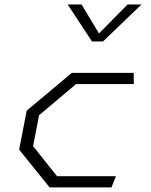

<svg xmlns="http://www.w3.org/2000/svg" viewBox="-20 -818 660 838"><path d="M196.5 0H466.5L486 -49H229L124.5 -180L150.5 -315L312 -451H564L563.5 -500H293.5L96.5 -335L63.5 -165ZM275.5 -798.5H336L412 -672L537 -798.5H597.5L429.5 -637H381.5Z"/></svg>

Font: Monaspace Krypton ExtraLight
Style: Italic
Weight: 200
Italic angle: -11°
Designer: Riley Cran & the Lettermatic Team
Foundry: Lettermatic
Version: Version 1.101 (Monaspace Krypton)